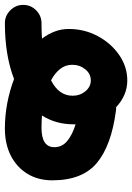

<svg xmlns="http://www.w3.org/2000/svg" viewBox="27 -585 536 778"><g transform="rotate(90 295.0 -196.0)"><path d="M-74.2 -22Q-74.2 -52.7 -52.2 -74.5Q-30.3 -96.2 0 -96.2Q32.7 -96.2 62.5 -98.1Q43.9 -122.6 33.7 -149.7Q23.4 -176.8 23.4 -206.5Q23.4 -270 52.2 -324Q81.1 -377.9 128.7 -410.9Q176.3 -443.8 232.4 -443.8Q262.7 -443.8 290.3 -431.9Q317.9 -419.9 340.3 -398.4Q347.2 -398.9 354 -397.9Q495.6 -379.4 566.2 -320.6Q636.7 -261.7 636.7 -140.1Q636.7 -82.5 610.4 -39.3Q584 3.9 536.9 28.1Q489.7 52.2 426.8 52.2Q375 52.2 323.7 42.5Q272.5 32.7 226.1 15.1Q129.9 52.2 0 52.2Q-30.3 52.2 -52.2 30.3Q-74.2 8.3 -74.2 -22ZM168.5 -220.2Q168.5 -193.4 185.3 -171.9Q202.1 -150.4 231.4 -134.8Q293.9 -166.5 293.9 -222.2Q293.9 -252 275.9 -273.9Q257.8 -295.9 231.9 -295.9Q204.6 -295.9 186.5 -273.2Q168.5 -250.5 168.5 -220.2ZM409.7 -225.6Q409.7 -154.3 374 -98.1Q398.4 -96.2 424.3 -96.2Q502.4 -96.2 502.4 -148.4Q502.4 -179.7 477.3 -200.4Q452.1 -221.2 409.7 -234.4Q409.7 -230 409.7 -225.6Z"/></g></svg>

Font: Mikhak ExtraBold
Style: Regular
Weight: 800
Designer: Amin Abedi
Version: Version 3.3